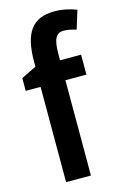

<svg xmlns="http://www.w3.org/2000/svg" viewBox="-118 -820 570 874"><g transform="rotate(-15 167.0 -382.5)"><path d="M297 -449V-543H198V-572C198 -643 212 -669 249 -669C269 -669 288 -664 307 -658L334 -745C298 -758 268 -765 230 -765C125 -765 82 -702 82 -567V-544L11 -509V-449H81V0H198V-449Z"/></g></svg>

Font: Noto Sans Lao Condensed SemiBold
Style: Regular
Weight: 600
Width: 3
Designer: Monotype Design Team
Foundry: Monotype Imaging Inc.
Version: Version 2.003